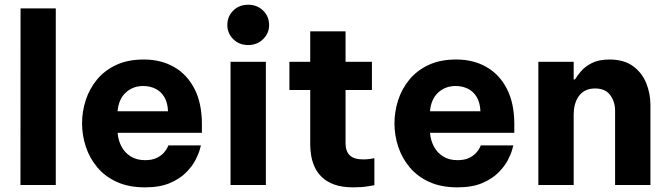

<svg xmlns="http://www.w3.org/2000/svg" viewBox="-20 -796 2876 826"><path d="M220 0H68L68.4 -760H220Z M603.8 10Q534 10 482.9 -13.2Q431.8 -36.4 398.6 -76.1Q365.4 -115.8 349.2 -164.9Q333 -214 333 -265.6Q333 -315.6 348.7 -364.6Q364.4 -413.6 397 -453.3Q429.6 -493 479.7 -516.5Q529.8 -540 598.6 -540Q672.6 -540 728.8 -507.8Q785 -475.6 816.8 -413.7Q848.6 -351.8 848.6 -261.6V-224.6H486Q488.4 -192.8 502.4 -166.1Q516.4 -139.4 542 -123.2Q567.6 -107 603.8 -107Q634.6 -107 654.1 -116.6Q673.6 -126.2 684.7 -138.8Q695.8 -151.4 700.1 -161Q704.4 -170.6 704.4 -170.6H844.4Q844.4 -170.6 839.4 -152.2Q834.4 -133.8 820.8 -107.3Q807.2 -80.8 780.4 -53.8Q753.6 -26.8 710.7 -8.4Q667.8 10 603.8 10ZM485.8 -317.2H702.8Q701.4 -354.2 687.1 -378.3Q672.8 -402.4 649 -414.2Q625.2 -426 596.2 -426Q551.8 -426 521.1 -397.8Q490.4 -369.6 485.8 -317.2Z M1123.8 0H971.8V-530H1123.8ZM1047.6 -602.2Q1008.6 -602.2 983.3 -627.7Q958 -653.2 958 -688.4Q958 -725.2 983.3 -750.4Q1008.6 -775.6 1047.6 -775.6Q1086.2 -775.6 1112 -750.4Q1137.8 -725.2 1137.8 -688.4Q1137.8 -653.2 1112 -627.7Q1086.2 -602.2 1047.6 -602.2Z M1500.6 10Q1451.4 10 1418.2 -2.1Q1385 -14.2 1364.4 -34.3Q1343.8 -54.4 1333 -79Q1322.2 -103.6 1318.4 -128.3Q1314.6 -153 1314.6 -174.6V-661.2H1466.6V-178.8Q1466.6 -146 1484.4 -128.1Q1502.2 -110.2 1543 -110.2Q1561.4 -110.2 1576 -112.9Q1590.6 -115.6 1590.6 -115.6V0.8Q1590.6 0.8 1563.7 5.4Q1536.8 10 1500.6 10ZM1580 -408.8H1225V-530H1580Z M1947.8 10Q1878 10 1826.9 -13.2Q1775.8 -36.4 1742.6 -76.1Q1709.4 -115.8 1693.2 -164.9Q1677 -214 1677 -265.6Q1677 -315.6 1692.7 -364.6Q1708.4 -413.6 1741 -453.3Q1773.6 -493 1823.7 -516.5Q1873.8 -540 1942.6 -540Q2016.6 -540 2072.8 -507.8Q2129 -475.6 2160.8 -413.7Q2192.6 -351.8 2192.6 -261.6V-224.6H1830Q1832.4 -192.8 1846.4 -166.1Q1860.4 -139.4 1886 -123.2Q1911.6 -107 1947.8 -107Q1978.6 -107 1998.1 -116.6Q2017.6 -126.2 2028.7 -138.8Q2039.8 -151.4 2044.1 -161Q2048.4 -170.6 2048.4 -170.6H2188.4Q2188.4 -170.6 2183.4 -152.2Q2178.4 -133.8 2164.8 -107.3Q2151.2 -80.8 2124.4 -53.8Q2097.6 -26.8 2054.7 -8.4Q2011.8 10 1947.8 10ZM1829.8 -317.2H2046.8Q2045.4 -354.2 2031.1 -378.3Q2016.8 -402.4 1993 -414.2Q1969.2 -426 1940.2 -426Q1895.8 -426 1865.1 -397.8Q1834.4 -369.6 1829.8 -317.2Z M2448 0H2296V-530H2448V-454.2H2453.4Q2462.8 -469.8 2479.9 -489.9Q2497 -510 2526.8 -525Q2556.6 -540 2601.8 -540Q2664 -540 2702.9 -511.7Q2741.8 -483.4 2760 -438.7Q2778.2 -394 2778.2 -344.6V0H2626.2V-319.4Q2626.2 -358 2605.4 -386.7Q2584.6 -415.4 2540 -415.4Q2515 -415.4 2497.3 -406Q2479.6 -396.6 2468.9 -380.7Q2458.2 -364.8 2453.1 -345.3Q2448 -325.8 2448 -305Z"/></svg>

Font: Be Vietnam Pro Variable Thin
Style: Regular
Weight: 100
Designer: Lam Bao, Tony Le, Vietanh Nguyen
Foundry: Yellow Type Foundry
Version: Version 1.002